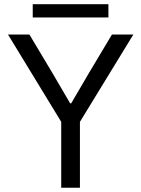

<svg xmlns="http://www.w3.org/2000/svg" viewBox="-20 -882 664 902"><path d="M267.6 0V-309.6L17.6 -719.7H118.2L225.6 -540L309.6 -396.5H314.5L398.4 -540L505.9 -719.7H606.4L355.5 -309.6V0ZM133.8 -799.8V-862.3H489.3V-799.8Z"/></svg>

Font: Reddit Sans
Style: Regular
Weight: 400
Designer: Stephen Hutchings
Foundry: Reddit
Version: Version 1.014